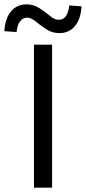

<svg xmlns="http://www.w3.org/2000/svg" viewBox="-66 -861 394 881"><path d="M90 0V-656H173V0ZM206 -709Q174 -709 147 -726.5Q120 -744 98.5 -762Q77 -780 58 -780Q39 -780 26 -763Q13 -746 10 -714L-46 -718Q-43 -775 -16 -808Q11 -841 56 -841Q88 -841 115 -823.5Q142 -806 163.5 -788Q185 -770 204 -770Q244 -770 252 -836L308 -832Q305 -774 278 -741.5Q251 -709 206 -709Z"/></svg>

Font: Toshiba Sans
Style: Regular
Weight: 400
Designer: Paul D. Hunt
Foundry: Toshiba Corporation
Version: Version 2.020;PS 2.0;hotconv 1.0.86;makeotf.lib2.5.63406